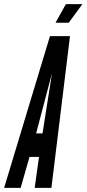

<svg xmlns="http://www.w3.org/2000/svg" viewBox="-70 -910 419 930"><path d="M249 -890 199 -800H263L329 -890ZM30 0 73 -150H119L98 0H179L269 -735H172L-50 0ZM136 -264H105L182 -556Z"/></svg>

Font: League Gothic Condensed Italic
Style: Regular
Weight: 400
Width: 3
Designer: Tyler Finck
Foundry: The League of Moveable Type
Version: Version 1.001;PS 001.001;hotconv 1.0.56;makeotf.lib2.0.21325